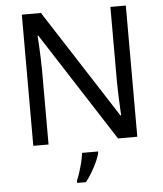

<svg xmlns="http://www.w3.org/2000/svg" viewBox="-61 -767 882 1041"><g transform="rotate(-5 380.0 -246.5)"><path d="M663 0H558L176 -593H172Q174 -570 175.5 -538.5Q177 -507 178.5 -471.5Q180 -436 180 -399V0H97V-714H201L582 -123H586Q585 -139 583.5 -171Q582 -203 580.5 -241Q579 -279 579 -311V-714H663ZM444 70Q440 88 427.5 115.5Q415 143 398.5 171Q382 199 364 221H316V209Q324 192 332.5 165.5Q341 139 348 110.5Q355 82 357 61H444Z"/></g></svg>

Font: Noto Sans Lao Looped
Style: Regular
Weight: 400
Designer: Mark Frömberg, Ben Mitchell
Foundry: The Fontpad Ltd
Version: Version 1.001